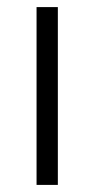

<svg xmlns="http://www.w3.org/2000/svg" viewBox="-20 -521 268 541"><path d="M83 -501H143V0H83Z"/></svg>

Font: Muli Light
Style: Regular
Weight: 300
Designer: Vernon Adams
Foundry: Vernon Adams
Version: Version 2.100